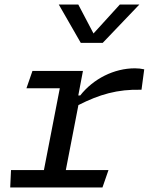

<svg xmlns="http://www.w3.org/2000/svg" viewBox="-20 -826 660 846"><path d="M345.5 -513.5H123L96.5 -437H243.5L173.5 -76.5H28.5L25 0H431.5L458 -76.5H270L325.5 -363C417.5 -409.5 497 -433.5 603.5 -430.5L615.5 -520.5C602 -523.5 589 -525 574.5 -525C482.5 -525 391.5 -479 333.5 -405.5H325ZM239 -806H325L392 -678.5L508 -806H594L432.5 -637H336Z"/></svg>

Font: Monaspace Argon
Style: Italic
Weight: 400
Italic angle: -11°
Designer: Riley Cran & the Lettermatic Team
Foundry: Lettermatic
Version: Version 1.101 (Monaspace Argon)